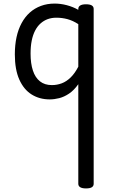

<svg xmlns="http://www.w3.org/2000/svg" viewBox="-20 -539 687 1074"><path d="M258 17Q201 17 157 -10.5Q113 -38 88 -94Q63 -150 63 -235Q63 -287 72.5 -331Q82 -375 101 -410Q120 -445 147 -469Q174 -493 209 -506Q244 -519 286 -519Q319 -519 353.5 -510Q388 -501 418 -484V-489Q418 -502 429 -508.5Q440 -515 461 -515Q483 -515 493.5 -508.5Q504 -502 504 -489V489Q504 502 493.5 508.5Q483 515 461 515Q440 515 429 508.5Q418 502 418 489V-68Q394 -34 366.5 -15.5Q339 3 311.5 10Q284 17 258 17ZM151 -239Q151 -184 164 -144.5Q177 -105 203.5 -84Q230 -63 270 -63Q299 -63 325.5 -73Q352 -83 375.5 -106Q399 -129 418 -166V-404Q387 -424 357 -432Q327 -440 295 -440Q269 -440 247 -432Q225 -424 207 -408Q189 -392 176.5 -368Q164 -344 157.5 -312Q151 -280 151 -239Z"/></svg>

Font: Playwrite ES Deco
Style: Regular
Weight: 400
Designer: Veronika Burian, José Scaglione
Foundry: TypeTogether
Version: Version 1.002